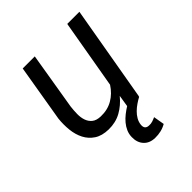

<svg xmlns="http://www.w3.org/2000/svg" viewBox="-204 -656 994 994"><g transform="rotate(-45 293.5 -158.5)"><path d="M446.3 0 448.7 1.5Q433.1 9.8 417 20.8Q400.9 31.7 387.2 45.2Q373.5 58.6 364 75Q354.5 91.3 352.5 110.4Q349.6 142.6 380.4 143.1Q393.1 144 405.3 140.1Q417.5 136.2 428.7 130.9L439 190.9Q420.4 201.7 399.7 206.5Q378.9 211.4 357.4 210.9Q317.9 210.4 295.4 186Q272.9 161.6 273.9 122.1Q274.4 100.1 282.7 81.3Q291 62.5 304.7 46.1Q318.4 29.8 335.4 16.4Q352.5 2.9 370.6 -8.3L380.9 -72.8Q349.6 -34.2 309.1 -11.7Q268.6 10.7 217.3 9.8Q169.9 8.8 139.9 -11Q109.9 -30.8 93.5 -62.5Q77.1 -94.2 73 -134Q68.8 -173.8 73.2 -214.4L126 -528.3H214.4L162.1 -212.9Q159.2 -188.5 158.7 -162.8Q158.2 -137.2 165.3 -116.2Q172.4 -95.2 189 -81.5Q205.6 -67.9 236.3 -66.9Q285.2 -65.4 322.8 -87.2Q360.4 -108.9 386.2 -148.9L452.1 -528.3H541L449.2 0Z"/></g></svg>

Font: Roboto Mono
Style: Italic
Weight: 400
Designer: Google
Version: Version 2.000985; 2015; ttfautohint (v1.3)